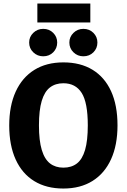

<svg xmlns="http://www.w3.org/2000/svg" viewBox="-20 -1070 731 1107"><path d="M345.4 -710.3Q443.6 -710.3 513.4 -667.8Q583.3 -625.2 620.4 -544.2Q657.5 -463.1 657.5 -347.1Q657.5 -233.7 620.4 -152.1Q583.3 -70.4 513.4 -26.7Q443.6 17 345.4 17Q247.5 17 177.7 -25.7Q107.8 -68.4 70.5 -150.1Q33.2 -231.7 33.2 -346.7Q33.2 -460.1 70.5 -541.7Q107.8 -623.2 177.7 -666.8Q247.5 -710.3 345.4 -710.3ZM345.4 -590Q299.6 -590 268.1 -565.9Q236.6 -541.7 220.6 -488.3Q204.6 -434.9 204.6 -346.7Q204.6 -259.6 220.8 -205.7Q237 -151.9 268.5 -127.6Q300 -103.4 345.4 -103.4Q392.2 -103.4 423.5 -127.6Q454.8 -151.9 470.5 -205.7Q486.2 -259.6 486.2 -347.1Q486.2 -478.7 450.9 -534.3Q415.7 -590 345.4 -590ZM460.6 -903.6Q495.5 -903.6 518.6 -880.5Q541.6 -857.5 541.6 -824.8Q541.6 -791.5 518.6 -768.4Q495.5 -745.4 460.6 -745.4Q427.2 -745.4 403.6 -768.4Q379.9 -791.5 379.9 -824.8Q379.9 -857.5 403.6 -880.5Q427.2 -903.6 460.6 -903.6ZM229.2 -903.6Q263.8 -903.6 286.8 -880.5Q309.8 -857.5 309.8 -824.8Q309.8 -791.5 286.8 -768.4Q263.8 -745.4 229.2 -745.4Q195.5 -745.4 171.8 -768.4Q148.1 -791.5 148.1 -824.8Q148.1 -857.5 171.8 -880.5Q195.5 -903.6 229.2 -903.6ZM500.8 -1049.8V-940.4H195.4V-1049.8Z"/></svg>

Font: Fira Sans Variable
Style: Regular
Weight: 400
Designer: Carrois Corporate & Edenspiekermann AG
Foundry: Carrois Corporate GbR & Edenspiekermann AG
Version: Version 4.202